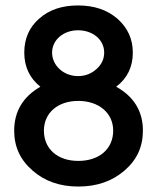

<svg xmlns="http://www.w3.org/2000/svg" viewBox="-20 -668 576 704"><path d="M267 16C336 16 392 -4 437 -43C482 -82 504 -130 504 -189C504 -260 471 -314 406 -350C447 -381 467 -423 467 -475C467 -525 448 -566 411 -599C373 -632 325 -648 266 -648C207 -648 160 -632 124 -600C87 -568 69 -526 69 -475C69 -423 89 -381 128 -350C64 -313 32 -259 32 -189C32 -130 54 -82 99 -43C143 -4 199 16 267 16ZM266 -389C213 -389 171 -428 171 -475C171 -522 213 -557 266 -557C321 -557 362 -522 362 -475C362 -452 353 -432 334 -415C315 -398 293 -389 266 -389ZM267 -78C191 -78 141 -122 141 -189C141 -254 192 -298 267 -298C342 -298 395 -254 395 -189C395 -122 344 -78 267 -78Z"/></svg>

Font: Dongle
Style: Regular
Weight: 400
Designer: Yanghee Ryu
Foundry: Yanghee Ryu
Version: Version 2.000